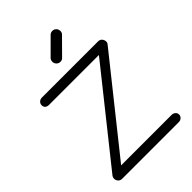

<svg xmlns="http://www.w3.org/2000/svg" viewBox="-295 -1183 1313 1313"><g transform="rotate(-45 362.0 -526.5)"><path d="M88 0Q71 0 60.5 -11Q50 -22 49 -36.5Q48 -51 57 -63L574 -711H92Q74 -711 64 -720Q54 -729 54 -745Q54 -760 65 -770.5Q76 -781 93 -781H635Q653 -781 663 -770Q673 -759 674.5 -744.5Q676 -730 667 -720L148 -70H635Q651 -70 662.5 -60.5Q674 -51 674 -35Q674 -20 662.5 -10Q651 0 635 0ZM355 -864Q339 -864 327.5 -875.5Q316 -887 316 -903Q316 -919 325 -929L438 -1042Q449 -1053 465 -1053Q482 -1053 493 -1041.5Q504 -1030 504 -1013Q504 -1006 501.5 -999Q499 -992 493 -987L381 -874Q371 -864 355 -864Z"/></g></svg>

Font: Comfortaa
Style: Regular
Weight: 400
Designer: Johan Aakerlund
Foundry: Johan Aakerlund
Version: Version 3.104; ttfautohint (v1.8.1.43-b0c9)